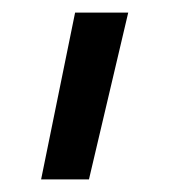

<svg xmlns="http://www.w3.org/2000/svg" viewBox="-20 -777 269 305"><path d="M121.3 -492H45.3L99.3 -757H183.7Z"/></svg>

Font: 42dot Sans Light
Style: Regular
Weight: 300
Designer: 42dot
Version: Version 1.000